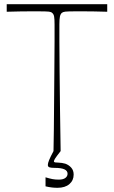

<svg xmlns="http://www.w3.org/2000/svg" viewBox="-20 -720 543 915"><path d="M197 168V125Q217 131 230 133.5Q243 136 260 136Q281 136 291.5 128Q302 120 302 108Q302 94 287 87Q272 80 240 80Q224 80 216 77.5Q208 75 208 66Q208 58 214 43Q220 28 235 0Q237 -100 237.5 -197.5Q238 -295 239 -378.5Q240 -462 240 -521.5Q240 -581 240 -604Q240 -628 238 -640.5Q236 -653 228 -659Q224 -663 213 -664.5Q202 -666 158 -666Q149 -666 126 -666Q103 -666 73 -665.5Q43 -665 12 -664V-700H491V-664Q460 -665 430 -665.5Q400 -666 377.5 -666Q355 -666 345 -666Q302 -666 291 -664.5Q280 -663 275 -659Q268 -653 265.5 -640.5Q263 -628 263 -604Q263 -581 263 -521.5Q263 -462 264 -378.5Q265 -295 266 -197.5Q267 -100 269 0Q247 28 242 36.5Q237 45 237 49Q237 53 243 54Q249 55 258 55Q266 55 275 56.5Q284 58 291 60Q308 66 319.5 79Q331 92 331 112Q331 140 310.5 157.5Q290 175 254 175Q241 175 227.5 173.5Q214 172 197 168Z"/></svg>

Font: Ojuju ExtraLight
Style: Regular
Weight: 200
Designer: Chisaokwu Joboson, Mirko Velimirovic
Foundry: Udi Foundry
Version: Version 1.000